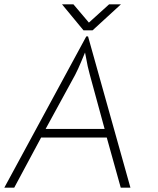

<svg xmlns="http://www.w3.org/2000/svg" viewBox="-36 -873 736 892"><path d="M365 -704H373L570 -1H525L460 -234H155L30 -1H-16ZM381 -527Q371 -562 363 -609L359 -629Q356 -622 341.5 -587Q327 -552 313 -525L176 -274H450ZM305 -853 377 -768 471 -853H526L394 -732H352L252 -853Z"/></svg>

Font: Bellota Text Light
Style: Italic
Weight: 300
Italic angle: -7.5°
Designer: Kemie Guaida
Foundry: Kemie Guaida
Version: Version 4.001